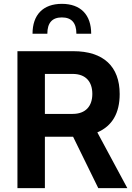

<svg xmlns="http://www.w3.org/2000/svg" viewBox="-20 -974 685 994"><path d="M225.1 -799.3C225.1 -855.5 250 -883.8 300.3 -883.8C350.6 -883.8 375.5 -855.5 375.5 -799.3H452.1C452.1 -897.5 397.5 -954.1 300.3 -954.1C203.1 -954.1 148.4 -897.5 148.4 -799.3ZM212.4 -266.1H358.4L488.8 0H639.2L483.9 -288.6C561 -321.8 599.6 -388.2 599.6 -487.3C599.6 -629.9 515.6 -709 359.4 -709H70.3V0H212.4ZM356 -591.3C424.3 -591.3 458 -550.8 458 -487.8C458 -424.8 423.8 -384.3 356 -384.3H212.4V-591.3Z"/></svg>

Font: Estedad Bold
Style: Regular
Weight: 700
Designer: Amin Abedi
Version: Version 7.3